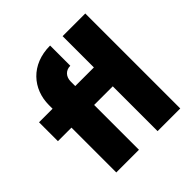

<svg xmlns="http://www.w3.org/2000/svg" viewBox="-195 -892 1042 1042"><g transform="rotate(-45 326.5 -370.5)"><path d="M111 -517V-489H7V-344H111V0H285V-344H428V0H602V-729H428V-489H285V-524C285 -560 308 -586 344 -586V-741C196 -741 111 -639 111 -517Z"/></g></svg>

Font: MV Cash ExtraBold
Style: Regular
Weight: 800
Designer: Rodrigo Fuenzalida
Foundry: fragTYPE
Version: Version 1.100;Glyphs 3.1.2 (3151)